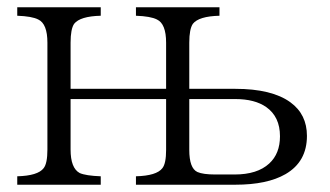

<svg xmlns="http://www.w3.org/2000/svg" viewBox="-20 -512 897 522"><path d="M431.6 -242.7H171.9V-105.5Q171.9 -54.7 196.8 -41.5Q213.4 -34.2 253.9 -32.7V-9.8H26.9V-32.7Q83 -34.2 98.6 -54.7Q108.9 -67.4 108.9 -105.5V-396Q108.9 -447.3 84 -459Q66.9 -467.8 26.9 -469.2V-492.2H253.9V-469.2Q197.8 -467.8 181.6 -447.3Q171.9 -433.1 171.9 -396V-270.5H431.6V-396Q431.6 -447.3 406.7 -459Q389.6 -467.8 349.6 -469.2V-492.2H576.7V-469.2Q520.5 -467.8 504.4 -447.3Q494.6 -433.1 494.6 -396V-270.5H619.6Q719.2 -270.5 769.5 -233.9Q814.5 -201.2 814.5 -142.6Q814.5 -72.3 756.3 -38.6Q706.5 -9.8 619.6 -9.8H349.6V-32.7Q405.8 -34.2 421.4 -54.7Q431.6 -67.4 431.6 -104.5ZM494.6 -242.7V-104.5Q494.6 -54.7 516.6 -44.4Q531.7 -37.6 565.4 -37.6H617.7Q679.7 -37.6 711.9 -67.4Q741.2 -94.2 741.2 -141.6Q741.2 -194.3 704.1 -220.7Q672.9 -242.7 619.6 -242.7Z"/></svg>

Font: I.MingCP
Style: Regular
Weight: 400
Designer: I.Font Project
Version: Version 8.000; Sep 06, 2022